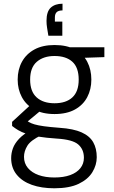

<svg xmlns="http://www.w3.org/2000/svg" viewBox="-20 -780 611 1032"><path d="M272 232Q203 232 151 213.5Q99 195 69.5 158.5Q40 122 40 70Q40 43 49.5 17Q59 -9 82.5 -34Q106 -59 148 -82L202 -53Q145 -26 127 3.5Q109 33 109 63Q109 98 130 123Q151 148 187.5 161Q224 174 272 174Q322 174 357.5 161Q393 148 412 124Q431 100 431 68Q431 23 400.5 -3.5Q370 -30 286 -35Q227 -39 187.5 -45.5Q148 -52 121.5 -61Q95 -70 77.5 -80.5Q60 -91 45 -103V-125L143 -215L209 -194L103 -106L112 -138Q124 -131 135.5 -124Q147 -117 165.5 -111.5Q184 -106 216 -101.5Q248 -97 301 -93Q375 -88 418.5 -68.5Q462 -49 481 -15.5Q500 18 500 65Q500 107 476.5 145.5Q453 184 403 208Q353 232 272 232ZM273 -167Q208 -167 164 -191.5Q120 -216 97.5 -258Q75 -300 75 -352Q75 -406 98 -448Q121 -490 165 -514Q209 -538 273 -538Q339 -538 383 -514Q427 -490 449 -448Q471 -406 471 -352Q471 -300 449 -258Q427 -216 383 -191.5Q339 -167 273 -167ZM273 -225Q335 -225 369 -256.5Q403 -288 403 -352Q403 -417 369 -448Q335 -479 273 -479Q214 -479 178 -448Q142 -417 142 -352Q142 -288 177 -256.5Q212 -225 273 -225ZM362 -467 341 -526H541V-473ZM316 -760V-724Q294 -724 284.5 -714.5Q275 -705 275 -686V-664H315V-588H240Q236 -613 233 -631Q230 -649 230 -668Q230 -718 253 -739Q276 -760 316 -760Z"/></svg>

Font: DM Sans 9pt Light
Style: Regular
Weight: 300
Version: Version 4.004;gftools[0.9.30]